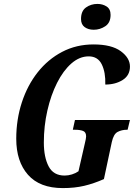

<svg xmlns="http://www.w3.org/2000/svg" viewBox="-20 -951 693 981"><path d="M301 10Q183 10 123 -58Q63 -126 63 -242Q63 -340 91.5 -427.5Q120 -515 172.5 -581.5Q225 -648 297.5 -686Q370 -724 458 -724Q550 -724 597 -689.5Q644 -655 644 -611Q644 -566 607 -542.5Q570 -519 518 -519Q520 -581 500 -622Q480 -663 433 -663Q386 -663 344.5 -626.5Q303 -590 271.5 -527.5Q240 -465 222 -386Q204 -307 204 -223Q204 -148 228.5 -101Q253 -54 310 -54Q329 -54 348 -60Q367 -66 381 -76L413 -216Q420 -244 420 -254Q420 -276 404.5 -282Q389 -288 364 -288H352L363 -338H644L632 -288H628Q602 -288 581 -277Q560 -266 551 -224L511 -36Q459 -13 410 -1.5Q361 10 301 10ZM459 -799Q431 -799 412.5 -812.5Q394 -826 394 -854Q394 -895 419.5 -913Q445 -931 478 -931Q504 -931 524.5 -918Q545 -905 545 -875Q545 -835 518 -817Q491 -799 459 -799Z"/></svg>

Font: Noto Serif ExtraCondensed
Style: Bold Italic
Weight: 700
Width: 2
Italic angle: -12°
Designer: Monotype Design Team
Foundry: Monotype Imaging Inc.
Version: Version 2.013; ttfautohint (v1.8.4.7-5d5b)